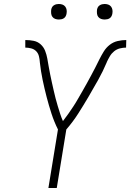

<svg xmlns="http://www.w3.org/2000/svg" viewBox="-20 -944 654 964"><path d="M223 0 271 -294Q252 -332 238.5 -373.5Q225 -415 214 -457.5Q203 -500 194 -543Q185 -586 180 -631V-632Q179 -647 175.5 -661.5Q172 -676 162 -686.5Q152 -697 137 -701Q122 -705 107 -705V-743Q129 -743 149 -739Q169 -735 184 -721.5Q199 -708 206.5 -689Q214 -670 217.5 -650Q221 -630 224.5 -610Q228 -590 232 -570Q236 -550 240.5 -530Q245 -510 249.5 -490Q254 -470 259 -450.5Q264 -431 270 -411.5Q276 -392 282 -373Q288 -354 296 -336Q310 -354 323 -372.5Q336 -391 348.5 -410Q361 -429 372 -448.5Q383 -468 394.5 -487.5Q406 -507 416.5 -526.5Q427 -546 438 -566Q449 -586 459 -606Q469 -626 479 -646Q489 -666 501 -685.5Q513 -705 531 -719Q549 -733 571 -738Q593 -743 614 -743L613 -705Q598 -705 582 -701Q566 -697 553 -686.5Q540 -676 531.5 -661.5Q523 -647 516 -632V-631Q497 -586 473 -543Q449 -500 424 -457.5Q399 -415 372.5 -373.5Q346 -332 313 -294L265 0ZM506 -846Q496 -846 487.5 -849Q479 -852 473.5 -859Q468 -866 467 -875.5Q466 -885 467 -895Q468 -901 471 -907Q474 -913 480 -917Q486 -921 492.5 -922.5Q499 -924 505 -924Q515 -924 523.5 -921Q532 -918 537.5 -911Q543 -904 544.5 -894.5Q546 -885 544 -875Q543 -869 540 -863Q537 -857 531.5 -853Q526 -849 519 -847.5Q512 -846 506 -846ZM276 -846Q266 -846 257.5 -849Q249 -852 243.5 -859Q238 -866 237 -875.5Q236 -885 237 -895Q238 -901 241 -907Q244 -913 250 -917Q256 -921 262.5 -922.5Q269 -924 275 -924Q285 -924 293.5 -921Q302 -918 307.5 -911Q313 -904 314.5 -894.5Q316 -885 314 -875Q313 -869 310 -863Q307 -857 301.5 -853Q296 -849 289 -847.5Q282 -846 276 -846Z"/></svg>

Font: Iosevka XLt Ex Obl
Style: Regular
Weight: 200
Width: 7
Italic angle: -9°
Monospace: yes
Designer: Belleve Invis
Foundry: Belleve Invis
Version: Version 32.5.0; ttfautohint (v1.8.4)